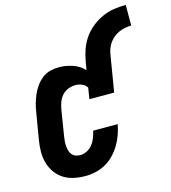

<svg xmlns="http://www.w3.org/2000/svg" viewBox="-112 -837 833 936"><g transform="rotate(-15 304.5 -369.5)"><path d="M205 8Q175 8 146.5 2Q118 -4 94.5 -19Q71 -34 55 -57Q39 -80 31.5 -107Q24 -134 24.5 -164Q25 -194 30 -223L52 -353Q55 -375 61 -396.5Q67 -418 76 -439Q85 -460 98.5 -479Q112 -498 130.5 -512.5Q149 -527 171 -532.5Q193 -538 215 -538Q251 -538 285.5 -526Q320 -514 342 -489L349 -530Q354 -560 364 -589Q374 -618 392 -644.5Q410 -671 435.5 -691.5Q461 -712 490 -725Q519 -738 549 -742.5Q579 -747 609 -747V-643Q593 -643 577.5 -640Q562 -637 547 -630.5Q532 -624 519 -613.5Q506 -603 496.5 -589.5Q487 -576 481.5 -560.5Q476 -545 474 -530L444 -349H319L328 -405Q320 -419 304 -426Q288 -433 270 -433Q252 -433 234 -426Q216 -419 203 -404.5Q190 -390 183.5 -372Q177 -354 174 -336L153 -206Q151 -194 150 -182Q149 -170 150 -158Q151 -146 154 -135Q157 -124 164 -115Q171 -106 182 -101.5Q193 -97 205 -97Q222 -97 239.5 -105.5Q257 -114 268.5 -129Q280 -144 286.5 -161Q293 -178 297 -196H421Q416 -170 407 -144.5Q398 -119 384 -95.5Q370 -72 350.5 -51.5Q331 -31 307 -17.5Q283 -4 256.5 2Q230 8 205 8Z"/></g></svg>

Font: Iosevka Curly XBdObl
Style: Regular
Weight: 800
Italic angle: -9°
Monospace: yes
Designer: Belleve Invis
Foundry: Belleve Invis
Version: Version 11.1.0; ttfautohint (v1.8.3)